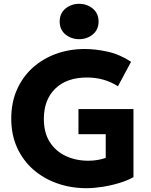

<svg xmlns="http://www.w3.org/2000/svg" viewBox="-20 -972 792 1007"><path d="M433.5 15Q352.5 15 281 -10Q209.5 -35 155.2 -82.2Q101 -129.5 70 -197Q39 -264.5 39 -349.5Q39 -434 68.8 -501.5Q98.5 -569 151.5 -616.8Q204.5 -664.5 274.5 -689.8Q344.5 -715 425 -715Q480.5 -715 543.8 -701.2Q607 -687.5 667.5 -648L598.5 -519.5Q527.5 -565.5 436 -565.5Q330 -565.5 270 -507.2Q210 -449 210 -348.5Q210 -276 241 -227.2Q272 -178.5 325 -153.8Q378 -129 443.5 -129Q469.5 -129 493 -133.2Q516.5 -137.5 534.5 -144V-268H391.5V-400H680V-43Q648.5 -25 605.2 -12Q562 1 516.8 8Q471.5 15 433.5 15ZM395 -766.5Q354 -766.5 323.5 -791.2Q293 -816 293 -859Q293 -901.5 323.2 -926.8Q353.5 -952 395 -952Q436.5 -952 466.8 -926.8Q497 -901.5 497 -859Q497 -816.5 466.8 -791.5Q436.5 -766.5 395 -766.5Z"/></svg>

Font: Geologica
Style: Bold
Weight: 700
Designer: Sindre Bremnes, Frode Helland
Foundry: Monokrom Skriftforlag AS
Version: Version 1.010; ttfautohint (v1.8.4.7-5d5b);gftools[0.9.28]